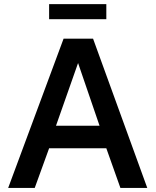

<svg xmlns="http://www.w3.org/2000/svg" viewBox="-20 -919 761 939"><path d="M435.1 -730 700.2 0H568.8L500 -193.8H220.2L149.9 0H20L291 -730ZM220.2 -825.2V-898.9H500V-825.2ZM253.9 -304.2H466.8L361.8 -610.8Z"/></svg>

Font: Nacelle SemiBold
Style: Regular
Weight: 600
Designer: Sora Sagano
Foundry: Sora Sagano
Version: Version 1.000;FEAKit 1.0